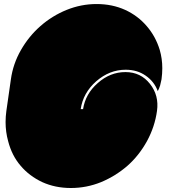

<svg xmlns="http://www.w3.org/2000/svg" viewBox="-20 -940 857 956"><path d="M614.3 -114.3Q555.7 -63.5 483.4 -33.2Q411.1 -3.9 333 -3.9Q254.9 -3.9 190.4 -33.2Q126 -63.5 83 -114.3Q39.1 -165 20.5 -237.3Q7.8 -283.2 7.8 -332Q7.8 -359.4 11.7 -387.7Q19.5 -440.4 34.2 -544.9Q44.9 -622.1 84 -690.4Q123 -758.8 180.7 -809.6Q239.3 -861.3 311.5 -890.6Q383.8 -919.9 460.9 -919.9Q539.1 -919.9 603.5 -890.6Q667 -861.3 710.9 -809.6Q754.9 -758.8 775.4 -691.4Q788.1 -647.5 788.1 -600.6Q788.1 -573.2 784.2 -544.9Q781.2 -529.3 777.3 -514.6Q772.5 -499 765.6 -486.3Q748 -534.2 705.1 -563.5Q663.1 -592.8 605.5 -592.8Q525.4 -592.8 459 -535.2Q393.6 -477.5 381.8 -396.5Q385.7 -396.5 393.6 -396.5Q405.3 -472.7 466.8 -526.4Q528.3 -581.1 604.5 -581.1Q680.7 -581.1 726.6 -522.5Q772.5 -464.8 761.7 -387.7Q751 -309.6 711.9 -237.3Q671.9 -165 614.3 -114.3Z"/></svg>

Font: Superfatty Italic
Style: Italic
Weight: 400
Version: Version 1.0